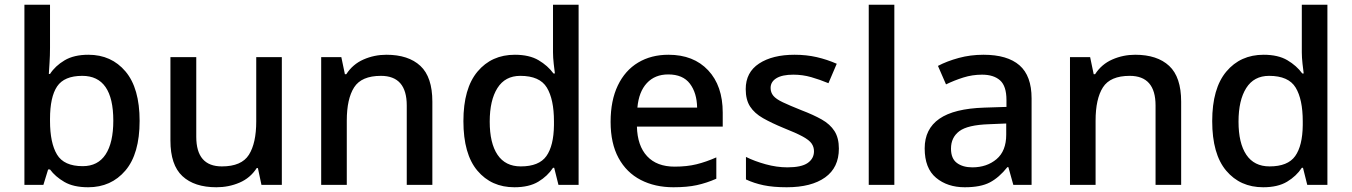

<svg xmlns="http://www.w3.org/2000/svg" viewBox="-20 -780 5703 810"><path d="M191 -578Q191 -545 189 -515Q187 -485 186 -468H191Q213 -502 252.5 -525.5Q292 -549 353 -549Q450 -549 509.5 -478.5Q569 -408 569 -270Q569 -131 509 -60.5Q449 10 352 10Q290 10 251.5 -12.5Q213 -35 191 -65H183L163 0H83V-760H191ZM327 -460Q251 -460 221 -415.5Q191 -371 191 -278V-270Q191 -177 220.5 -128Q250 -79 329 -79Q393 -79 425.5 -128.5Q458 -178 458 -271Q458 -460 327 -460Z M1169 -539V0H1083L1068 -71H1063Q1036 -29 990.5 -9.5Q945 10 893 10Q800 10 749.5 -37Q699 -84 699 -187V-539H808V-203Q808 -78 916 -78Q999 -78 1030 -127Q1061 -176 1061 -268V-539Z M1610 -549Q1703 -549 1753.5 -502Q1804 -455 1804 -351V0H1696V-335Q1696 -460 1587 -460Q1505 -460 1474 -411.5Q1443 -363 1443 -271V0H1335V-539H1420L1435 -467H1441Q1468 -509 1513.5 -529Q1559 -549 1610 -549Z M2150 10Q2053 10 1994 -60Q1935 -130 1935 -269Q1935 -407 1994.5 -478Q2054 -549 2152 -549Q2213 -549 2252 -526Q2291 -503 2315 -470H2321Q2319 -484 2316 -511Q2313 -538 2313 -559V-760H2421V0H2336L2318 -72H2313Q2290 -37 2251 -13.5Q2212 10 2150 10ZM2177 -78Q2254 -78 2285 -121.5Q2316 -165 2317 -252V-268Q2317 -361 2287 -410.5Q2257 -460 2175 -460Q2111 -460 2078.5 -408.5Q2046 -357 2046 -267Q2046 -176 2079 -127Q2112 -78 2177 -78Z M2800 -549Q2906 -549 2967.5 -483.5Q3029 -418 3029 -305V-246H2667Q2669 -165 2710 -121Q2751 -77 2826 -77Q2878 -77 2918.5 -87Q2959 -97 3002 -116V-26Q2961 -8 2920 1Q2879 10 2821 10Q2743 10 2683 -21Q2623 -52 2589.5 -113.5Q2556 -175 2556 -266Q2556 -356 2586.5 -419.5Q2617 -483 2672 -516Q2727 -549 2800 -549ZM2799 -466Q2743 -466 2709 -429.5Q2675 -393 2669 -326H2921Q2920 -388 2890.5 -427Q2861 -466 2799 -466Z M3519 -153Q3519 -73 3461 -31.5Q3403 10 3299 10Q3242 10 3201.5 1.5Q3161 -7 3127 -23V-118Q3163 -100 3210 -87Q3257 -74 3302 -74Q3361 -74 3387.5 -92.5Q3414 -111 3414 -142Q3414 -160 3404 -174.5Q3394 -189 3366.5 -204Q3339 -219 3286 -240Q3235 -261 3199 -281.5Q3163 -302 3144.5 -330.5Q3126 -359 3126 -404Q3126 -475 3182.5 -512Q3239 -549 3332 -549Q3382 -549 3425.5 -539Q3469 -529 3510 -511L3475 -429Q3439 -444 3402.5 -454.5Q3366 -465 3327 -465Q3280 -465 3255.5 -450Q3231 -435 3231 -409Q3231 -390 3242.5 -376Q3254 -362 3282.5 -348.5Q3311 -335 3361 -315Q3411 -296 3446.5 -276Q3482 -256 3500.5 -227Q3519 -198 3519 -153Z M3753 0H3645V-760H3753Z M4129 -549Q4230 -549 4281 -504.5Q4332 -460 4332 -365V0H4255L4234 -75H4230Q4195 -31 4156 -10.5Q4117 10 4050 10Q3977 10 3929 -30Q3881 -70 3881 -154Q3881 -236 3943 -279Q4005 -322 4133 -326L4226 -329V-358Q4226 -417 4199 -441Q4172 -465 4123 -465Q4082 -465 4044 -453Q4006 -441 3971 -424L3937 -502Q3975 -522 4024.5 -535.5Q4074 -549 4129 -549ZM4153 -256Q4062 -253 4027 -226.5Q3992 -200 3992 -153Q3992 -111 4017 -92.5Q4042 -74 4082 -74Q4143 -74 4184 -108.5Q4225 -143 4225 -212V-259Z M4769 -549Q4862 -549 4912.5 -502Q4963 -455 4963 -351V0H4855V-335Q4855 -460 4746 -460Q4664 -460 4633 -411.5Q4602 -363 4602 -271V0H4494V-539H4579L4594 -467H4600Q4627 -509 4672.5 -529Q4718 -549 4769 -549Z M5309 10Q5212 10 5153 -60Q5094 -130 5094 -269Q5094 -407 5153.5 -478Q5213 -549 5311 -549Q5372 -549 5411 -526Q5450 -503 5474 -470H5480Q5478 -484 5475 -511Q5472 -538 5472 -559V-760H5580V0H5495L5477 -72H5472Q5449 -37 5410 -13.5Q5371 10 5309 10ZM5336 -78Q5413 -78 5444 -121.5Q5475 -165 5476 -252V-268Q5476 -361 5446 -410.5Q5416 -460 5334 -460Q5270 -460 5237.5 -408.5Q5205 -357 5205 -267Q5205 -176 5238 -127Q5271 -78 5336 -78Z"/></svg>

Font: Noto Sans Thaana Medium
Style: Regular
Weight: 500
Designer: David Williams
Foundry: Google Inc.
Version: Version 3.001; ttfautohint (v1.8.4.7-5d5b)